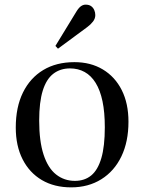

<svg xmlns="http://www.w3.org/2000/svg" viewBox="-20 -794 621 828"><path d="M287 14Q214 14 160.5 -17.5Q107 -49 77.5 -107Q48 -165 48 -244Q48 -332 79 -395Q110 -458 166.5 -492Q223 -526 301 -526Q371 -526 423.5 -494.5Q476 -463 505 -405.5Q534 -348 534 -269Q534 -183 503.5 -119.5Q473 -56 417 -21Q361 14 287 14ZM303 -14Q345 -14 373.5 -37.5Q402 -61 417 -112Q432 -163 432 -245Q432 -310 422 -357.5Q412 -405 392.5 -436.5Q373 -468 345 -483.5Q317 -499 282 -499Q240 -499 210 -476Q180 -453 164.5 -403.5Q149 -354 149 -274Q149 -185 168 -127Q187 -69 222 -41.5Q257 -14 303 -14ZM230 -584 219 -596 310 -745Q320 -761 329.5 -767.5Q339 -774 349 -774Q364 -774 373 -767.5Q382 -761 386.5 -750.5Q391 -740 391 -729Q391 -714 381 -701Q371 -688 356 -677Z"/></svg>

Font: Literata 60pt
Style: Regular
Weight: 400
Designer: Latin by Veronika Burian and Jose Scaglione. Greek by Irene Vlachou. Cyrillic by Vera Evstafieva.
Foundry: TypeTogether
Version: Version 3.002